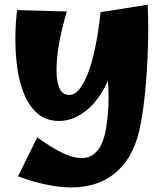

<svg xmlns="http://www.w3.org/2000/svg" viewBox="-20 -502 701 819"><path d="M57 250 139 84Q202 130 252.5 153Q303 176 340.5 171.5Q378 167 402 132Q426 97 435 28Q441 -10 442.5 -48.5Q444 -87 442 -129Q440 -171 435.5 -219Q431 -267 424 -324Q417 -381 409 -450L610 -482Q614 -391 611 -297.5Q608 -204 600 -119.5Q592 -35 580 27Q560 133 511.5 194.5Q463 256 393.5 280Q324 304 238.5 295Q153 286 57 250ZM232 14Q177 14 140.5 -17.5Q104 -49 83 -100.5Q62 -152 53.5 -214.5Q45 -277 45.5 -341Q46 -405 53 -459L265 -453Q254 -417 243 -370.5Q232 -324 226 -276.5Q220 -229 221.5 -188Q223 -147 235.5 -122Q248 -97 276 -97Q298 -97 318 -121Q338 -145 355.5 -190.5Q373 -236 386.5 -301.5Q400 -367 409 -450L471 -300Q470 -252 457 -206Q444 -160 421.5 -120Q399 -80 369.5 -50Q340 -20 305 -3Q270 14 232 14Z"/></svg>

Font: Marhey Light SemiBold
Style: Regular
Weight: 600
Version: Version 1.000